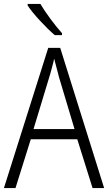

<svg xmlns="http://www.w3.org/2000/svg" viewBox="-20 -959 551 979"><path d="M374 -249H137L59 0H0L226 -715H287L511 0H452ZM281 -565 273 -596 256 -660Q253 -643 246.5 -620.5Q240 -598 237 -585L231 -565L151 -301H360ZM296 -790V-780H259Q224 -810 183 -854.5Q142 -899 121 -931V-939H186Q206 -905 237 -863Q268 -821 296 -790Z"/></svg>

Font: Noto Sans UI NarrowLight
Style: Regular
Weight: 300
Width: 4
Designer: Monotype Design Team
Foundry: Monotype Imaging Inc.
Version: Version 1.001